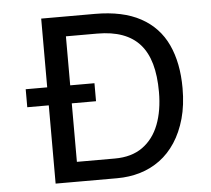

<svg xmlns="http://www.w3.org/2000/svg" viewBox="-49 -713 839 765"><g transform="rotate(-5 370.5 -330.0)"><path d="M57 -385H332V-313H57ZM192 0V-79H387Q454 -79 498 -110.5Q542 -142 563.5 -198Q585 -254 585 -328Q585 -393 571.5 -440.5Q558 -488 530.5 -519Q503 -550 460.5 -565.5Q418 -581 360 -581H192V-660H358Q469 -660 540.5 -621Q612 -582 646 -509Q680 -436 680 -335Q680 -267 665 -213.5Q650 -160 623.5 -119.5Q597 -79 561 -52.5Q525 -26 481.5 -13Q438 0 389 0ZM143 0V-660H235V0Z"/></g></svg>

Font: Bricolage Grotesque 18pt
Style: Regular
Weight: 400
Version: Version 1.001;gftools[0.9.33.dev8+g029e19f]